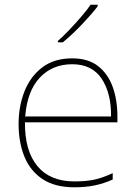

<svg xmlns="http://www.w3.org/2000/svg" viewBox="-20 -786 580 816"><path d="M287 -538Q355 -538 397 -505Q439 -472 459 -416.5Q479 -361 479 -291V-266H86Q85 -145 139 -80Q193 -15 296 -15Q344 -15 378.5 -22Q413 -29 459 -50V-23Q421 -6 382.5 2Q344 10 296 10Q213 10 160.5 -25Q108 -60 83.5 -121Q59 -182 59 -259Q59 -334 84 -397.5Q109 -461 159.5 -499.5Q210 -538 287 -538ZM287 -513Q203 -513 149.5 -456.5Q96 -400 87 -291H452Q453 -390 412 -451.5Q371 -513 287 -513ZM395 -759Q369 -725 328 -682Q287 -639 247 -606H226V-612Q249 -632 275.5 -660Q302 -688 326.5 -716.5Q351 -745 365 -766H395Z"/></svg>

Font: Noto Sans Lao Looped Thin
Style: Regular
Weight: 100
Designer: Mark Frömberg, Ben Mitchell
Foundry: The Fontpad Ltd
Version: Version 1.002; ttfautohint (v1.8.4.7-5d5b)